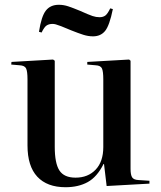

<svg xmlns="http://www.w3.org/2000/svg" viewBox="-20 -769 672 803"><path d="M254 14Q177 14 136 -30Q95 -74 95 -161V-437Q95 -471 89 -483Q83 -495 62 -496L27 -499L28 -510L202 -520L209 -515V-155Q209 -86 228.5 -56Q248 -26 296 -26Q348 -26 380 -59.5Q412 -93 412 -154V-437Q412 -470 406.5 -482.5Q401 -495 380 -496L345 -499V-510L520 -520L526 -515V-63Q526 -38 532.5 -27.5Q539 -17 559 -16L605 -13V-1L426 9L415 -83H413Q386 -29 347 -7.5Q308 14 254 14ZM369 -617Q349 -617 328.5 -623.5Q308 -630 278 -642Q250 -654 235.5 -659.5Q221 -665 213.5 -667Q206 -669 200 -669Q185 -669 175 -662.5Q165 -656 154 -633L143 -636Q153 -701 172 -725Q191 -749 226 -749Q246 -749 265.5 -742.5Q285 -736 314 -724Q352 -707 367 -702Q382 -697 396 -697Q411 -697 420.5 -704Q430 -711 441 -734L452 -731Q438 -662 419.5 -639.5Q401 -617 369 -617Z"/></svg>

Font: Literata 72pt Medium
Style: Regular
Weight: 500
Designer: Latin by Veronika Burian and Jose Scaglione. Greek by Irene Vlachou. Cyrillic by Vera Evstafieva.
Foundry: TypeTogether
Version: Version 3.002